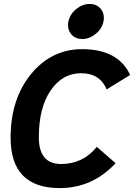

<svg xmlns="http://www.w3.org/2000/svg" viewBox="-20 -939 680 973"><path d="M282.7 14.2Q33.7 14.2 33.7 -241.2Q33.7 -437 137.2 -563.5Q240.7 -689.9 396.5 -689.9Q578.6 -689.9 639.6 -559.1L520.5 -485.8Q486.3 -567.9 390.6 -567.9Q296.4 -567.9 236.6 -480.5Q176.8 -393.1 176.8 -243.2Q176.8 -107.9 289.6 -107.9Q400.4 -107.9 470.7 -194.8L565.9 -111.8Q447.8 14.2 282.7 14.2ZM397 -741.2Q360.4 -741.2 339.4 -767.6Q324.7 -785.6 324.7 -813Q324.7 -821.3 326.7 -830.1Q334.5 -867.2 366.2 -893.1Q397.9 -918.9 434.6 -918.9Q470.7 -918.9 491.7 -893.1Q506.3 -874.5 506.3 -848.6Q506.3 -839.4 504.4 -830.1Q497.1 -793.5 465.1 -767.3Q433.1 -741.2 397 -741.2Z"/></svg>

Font: Cadman
Style: Bold Italic
Weight: 700
Italic angle: -12°
Designer: Paul James MIller
Foundry: High-Logic / Made with FontCreator
Version: Version 2.114;March 28, 2021;FontCreator 13.0.0.2683 64-bit